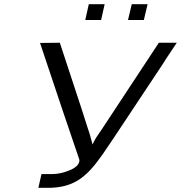

<svg xmlns="http://www.w3.org/2000/svg" viewBox="-20 -901 868 921"><path d="M389 -805 406 -881H482L465 -805ZM594 -805 612 -881H688L670 -805ZM172 -695Q188 -695 219.5 -695.5Q251 -696 267 -696L370 -383L402 -283Q410 -261 416.5 -235.5Q423 -210 424 -208Q429 -221 442 -242Q451 -255 467.5 -279.5Q484 -304 489 -312L742 -696H828L776 -618Q773 -613 768 -605Q763 -597 761 -594L528 -243Q525 -239 503 -206Q481 -173 476 -166L449 -129Q398 -60 344.5 -30.5Q291 -1 216 0H164L179 -66H231Q272 -66 317 -85.5Q362 -105 361 -134Q295 -326 172 -695Z"/></svg>

Font: Coval
Style: Light Italic
Weight: 300
Foundry: Context Ltd
Version: Version 001.000